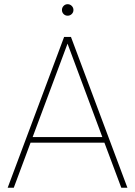

<svg xmlns="http://www.w3.org/2000/svg" viewBox="-20 -885 637 905"><path d="M472.2 -212.4H124L44.9 0H16.1L282.2 -710.9H314.5L580.6 0H551.8ZM133.8 -238.8H462.4L298.3 -679.2ZM272 -837.9Q272 -849.1 279.8 -857.2Q287.6 -865.2 298.8 -865.2Q310.1 -865.2 318.1 -857.2Q326.2 -849.1 326.2 -837.9Q326.2 -826.7 318.1 -818.8Q310.1 -811 298.8 -811Q287.6 -811 279.8 -818.8Q272 -826.7 272 -837.9Z"/></svg>

Font: Roboto Thin
Style: Regular
Weight: 250
Designer: Google
Version: Version 2.134; 2016